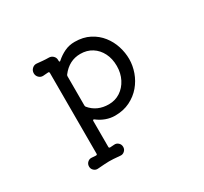

<svg xmlns="http://www.w3.org/2000/svg" viewBox="-156 -743 1311 1231"><g transform="rotate(-30 500.0 -127.5)"><path d="M519 -517Q582 -517 629 -492.5Q676 -468 707 -428.5Q738 -389 753 -341.5Q768 -294 768 -247Q768 -199 751 -151Q734 -103 701 -64Q668 -25 619.5 -1Q571 23 509 23Q475 23 442 11Q409 -1 381 -23Q379 -25 375 -25Q370 -25 370 -18V175Q370 183 379 183L409 181Q426 179 439.5 191Q453 203 453 222Q453 240 439.5 252Q426 264 409 262Q378 259 360 258Q342 257 327 257Q308 257 291.5 258.5Q275 260 244 262Q227 264 213.5 252Q200 240 200 222Q200 203 213.5 191Q227 179 244 181L274 183Q283 183 283 175V-423Q283 -432 275 -432Q265 -432 254.5 -430.5Q244 -429 235 -429Q217 -429 204.5 -442Q192 -455 192 -473Q192 -493 206.5 -506.5Q221 -520 240 -518Q260 -516 282.5 -514Q305 -512 326 -512Q344 -512 357 -499.5Q370 -487 370 -469V-463Q370 -457 373 -455.5Q376 -454 380 -458Q409 -484 443.5 -500.5Q478 -517 519 -517ZM511 -60Q558 -60 595.5 -84.5Q633 -109 655 -152Q677 -195 677 -248Q677 -302 656 -343.5Q635 -385 598 -408.5Q561 -432 512 -432Q429 -432 374 -360Q370 -355 370 -349V-133Q370 -128 373 -122Q424 -60 511 -60Z"/></g></svg>

Font: Kiwi Maru Medium
Style: Regular
Weight: 500
Designer: Hiroki-Chan
Version: Version 1.100